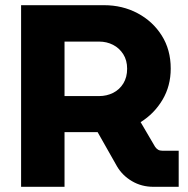

<svg xmlns="http://www.w3.org/2000/svg" viewBox="-20 -720 724 740"><path d="M61.3 0V-700H380.7Q452 -700 510.3 -669Q568.7 -638 603.3 -583.2Q638 -528.3 638 -455.7Q638 -388.7 606.2 -335.2Q574.3 -281.7 522 -249.3L577.7 -154.3Q582.7 -147 589.3 -143Q596 -139 606.7 -139H668.7V0H571.3Q525.7 0 488.8 -21.7Q452 -43.3 431.3 -78.3L356.3 -210.7Q349.1 -210.7 341.4 -210.7Q333.7 -210.7 326.3 -210.7H228.7V0ZM228.7 -349.7H361.9Q391.3 -349.7 416.1 -362.1Q440.8 -374.6 455.4 -398.5Q470 -422.3 470 -455Q470 -487.7 455 -511.2Q440 -534.7 415.7 -547.2Q391.3 -559.7 362 -559.7H228.7Z"/></svg>

Font: MuseoModerno Thin
Style: Regular
Weight: 100
Designer: Pablo Cosgaya, Héctor Gatti, Marcela Romero, and the Authors of The MuseoModerno Project.
Foundry: Omnibus-Type Team
Version: Version 1.003